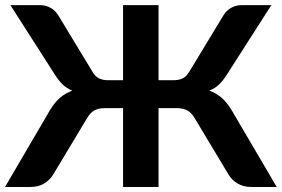

<svg xmlns="http://www.w3.org/2000/svg" viewBox="-22 -746 1124 766"><path d="M138.5 -725.5Q161 -725.5 180.2 -714.5Q199.5 -703.5 211 -684L345.5 -462Q358 -440 373.5 -433Q389 -426 408.5 -426H469V-725.5H610.5V-426H671Q691 -426 706.2 -433Q721.5 -440 734.5 -462L869 -684Q880.5 -703.5 899.8 -714.5Q919 -725.5 941.5 -725.5H1060.5L883.5 -449Q868.5 -425 852.2 -409.2Q836 -393.5 813 -384.5Q841 -374.5 862.5 -355.8Q884 -337 903 -305L1082 0H981.5Q949 0 925.8 -13.8Q902.5 -27.5 889 -51L755 -274Q742 -296.5 725.2 -305.5Q708.5 -314.5 684.5 -314.5H610.5V0H469V-314.5H395.5Q371 -314.5 354.5 -305.5Q338 -296.5 325 -274L191 -51Q177 -27.5 154 -13.8Q131 0 98 0H-2L176.5 -305Q195.5 -337 217.2 -355.8Q239 -374.5 266.5 -384.5Q244 -393.5 227.8 -409.2Q211.5 -425 196.5 -449L19.5 -725.5Z"/></svg>

Font: Lato Heavy
Style: Regular
Weight: 800
Designer: Lukasz Dziedzic
Foundry: tyPoland Lukasz Dziedzic
Version: Version 2.007; 2014-02-27